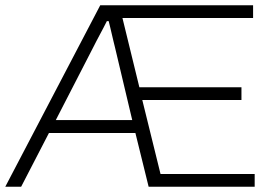

<svg xmlns="http://www.w3.org/2000/svg" viewBox="-20 -706 1041 726"><path d="M0 0 359 -686H937V-638H443L507 -376H893V-328H518L587 -48H943V0H542L492 -203H165L60 0ZM191 -252H480L415 -526Q412 -538 409 -550.5Q406 -563 403 -576Q400 -589 397 -601.5Q394 -614 391 -626H384Q378 -614 371.5 -601.5Q365 -589 358 -576Q351 -563 344.5 -550.5Q338 -538 332 -526Z"/></svg>

Font: Archivo Thin
Style: Regular
Weight: 250
Designer: Hector Gatti
Foundry: Omnibus-Type
Version: Version 2.001